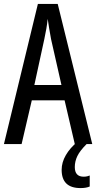

<svg xmlns="http://www.w3.org/2000/svg" viewBox="-20 -734 490 978"><path d="M361 0 309 -223H142L90 0H0L173 -714H274L450 0ZM240 -535Q235 -563 230.5 -589Q226 -615 223 -638Q218 -590 206 -536L155 -301H293ZM361 117Q361 166 406 166Q417 166 424.5 164Q432 162 437 160V216Q419 224 390 224Q294 224 294 131Q294 93 315.5 56Q337 19 375 -12L421 0Q387 34 374 61Q361 88 361 117Z"/></svg>

Font: Noto Sans Ethiopic ExtraCondensed
Style: Regular
Weight: 400
Width: 2
Designer: Monotype Design Team
Foundry: Monotype Imaging Inc.
Version: Version 2.102; ttfautohint (v1.8.4.7-5d5b)